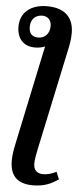

<svg xmlns="http://www.w3.org/2000/svg" viewBox="-65 -799 466 1074"><g transform="rotate(5 168.0 -262.5)"><path d="M162 240C225 240 264 222 305 194L288 153C264 165 240 173 215 173C182 173 160 157 160 118C160 97 165 70 172 36L293 -533C301 -568 305 -599 305 -628C305 -704 265 -765 155 -765C66 -765 5 -719 5 -638C5 -573 40 -529 107 -529C126 -529 150 -533 163 -540L44 24C38 52 33 85 33 112C33 188 66 240 162 240ZM120 -586C85 -586 68 -606 68 -641C68 -683 92 -710 134 -710C165 -710 184 -687 184 -656C184 -614 158 -586 120 -586Z"/></g></svg>

Font: Noto Serif SemiBold
Style: Italic
Weight: 600
Italic angle: -12°
Designer: Monotype Design Team
Foundry: Monotype Imaging Inc.
Version: Version 2.014